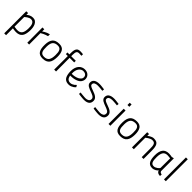

<svg xmlns="http://www.w3.org/2000/svg" viewBox="406 -2484 4462 4462"><g transform="rotate(45 2636.5 -253.5)"><path d="M272 12Q257 12 240.5 10.5Q224 9 208.5 7Q193 5 180 3Q167 1 160 0V225H99V-500H159V-443Q171 -453 186.5 -464.5Q202 -476 222 -485.5Q242 -495 266 -501Q290 -507 318 -507Q367 -507 399 -483.5Q431 -460 449.5 -422Q468 -384 474.5 -336Q481 -288 479 -238Q476 -178 464 -131Q452 -84 428 -52.5Q404 -21 365.5 -4.5Q327 12 272 12ZM309 -449Q285 -449 260.5 -439Q236 -429 215.5 -415.5Q195 -402 180 -389Q165 -376 159 -370V-54Q165 -53 177.5 -51Q190 -49 205 -47Q220 -45 235.5 -43.5Q251 -42 263 -42Q306 -42 335.5 -55.5Q365 -69 382.5 -95Q400 -121 408 -158.5Q416 -196 418 -244Q419 -281 416 -317.5Q413 -354 401.5 -383Q390 -412 368 -430.5Q346 -449 309 -449Z M631 -500H691V-429Q715 -446 743 -462Q767 -476 798.5 -489Q830 -502 866 -510V-449Q832 -441 801 -428.5Q770 -416 745 -404Q716 -390 691 -374L693 0H633Z M1179 -509Q1280 -509 1322 -445Q1364 -381 1362 -257Q1361 -194 1349.5 -144Q1338 -94 1312.5 -60Q1287 -26 1244.5 -8Q1202 10 1139 10Q1085 10 1048.5 -6.5Q1012 -23 990.5 -56.5Q969 -90 960 -140.5Q951 -191 953 -258Q955 -383 1007 -446Q1059 -509 1179 -509ZM1136 -43Q1184 -43 1215 -57.5Q1246 -72 1264.5 -100Q1283 -128 1291 -167.5Q1299 -207 1300 -257Q1301 -307 1296 -344.5Q1291 -382 1277.5 -406.5Q1264 -431 1241 -443.5Q1218 -456 1183 -456Q1095 -456 1055.5 -409.5Q1016 -363 1014 -258Q1013 -205 1017 -164.5Q1021 -124 1034.5 -97Q1048 -70 1072.5 -56.5Q1097 -43 1136 -43Z M1517 -447H1453V-500H1517V-551Q1517 -601 1524.5 -635.5Q1532 -670 1547.5 -691.5Q1563 -713 1588 -722.5Q1613 -732 1648 -732Q1661 -732 1676.5 -731Q1692 -730 1706 -729Q1722 -727 1737 -726V-675Q1722 -675 1708 -676Q1696 -677 1682 -677.5Q1668 -678 1657 -678Q1612 -678 1594 -649.5Q1576 -621 1576 -550V-500H1727V-447H1576L1578 0H1516Z M1997 -44Q2027 -44 2053 -56Q2079 -68 2099 -82Q2122 -99 2141 -121L2169 -74Q2149 -50 2123 -32Q2100 -16 2068.5 -3Q2037 10 1996 10Q1956 10 1927 0Q1898 -10 1877 -29Q1856 -48 1843 -75Q1830 -102 1822 -137Q1816 -161 1813.5 -189Q1811 -217 1811 -248Q1811 -316 1829 -365.5Q1847 -415 1876.5 -447Q1906 -479 1943.5 -494Q1981 -509 2019 -509Q2088 -509 2130.5 -475.5Q2173 -442 2184 -391Q2191 -361 2185.5 -328.5Q2180 -296 2157 -263Q2133 -228 2093.5 -208.5Q2054 -189 2012 -179Q1970 -169 1932.5 -167Q1895 -165 1876 -165Q1877 -159 1878 -153.5Q1879 -148 1881 -142Q1885 -123 1893.5 -105Q1902 -87 1916 -73.5Q1930 -60 1950 -52Q1970 -44 1997 -44ZM1883 -219Q1920 -219 1967.5 -228Q2015 -237 2054 -257Q2093 -277 2116 -309.5Q2139 -342 2128 -389Q2120 -422 2091 -439Q2062 -456 2019 -456Q1991 -456 1963 -441Q1935 -426 1913 -396.5Q1891 -367 1879.5 -322.5Q1868 -278 1873 -219Z M2656 -443Q2627 -446 2598 -449Q2573 -451 2545.5 -453Q2518 -455 2496 -455Q2440 -455 2408 -436Q2376 -417 2376 -379Q2376 -360 2386.5 -347.5Q2397 -335 2414.5 -325.5Q2432 -316 2455 -308Q2478 -300 2503 -290Q2533 -279 2564.5 -266Q2596 -253 2621 -235Q2646 -217 2662 -192.5Q2678 -168 2678 -133Q2678 -106 2670.5 -80.5Q2663 -55 2643 -35Q2623 -15 2588.5 -3Q2554 9 2501 9Q2481 9 2454.5 7Q2428 5 2402 2Q2376 -1 2355 -4Q2334 -7 2324 -9L2326 -58Q2367 -54 2402 -50Q2432 -47 2461 -45Q2490 -43 2501 -43Q2523 -43 2544 -48Q2565 -53 2581.5 -63.5Q2598 -74 2607.5 -90.5Q2617 -107 2617 -131Q2617 -153 2605.5 -169.5Q2594 -186 2574.5 -198Q2555 -210 2530.5 -219.5Q2506 -229 2480 -239Q2452 -250 2423 -261Q2394 -272 2370 -287.5Q2346 -303 2331 -324.5Q2316 -346 2316 -378Q2316 -407 2326 -431Q2336 -455 2358.5 -472.5Q2381 -490 2417 -500Q2453 -510 2506 -510Q2524 -510 2545.5 -508Q2567 -506 2588.5 -503.5Q2610 -501 2629.5 -498Q2649 -495 2661 -494Z M3135 -443Q3106 -446 3077 -449Q3052 -451 3024.5 -453Q2997 -455 2975 -455Q2919 -455 2887 -436Q2855 -417 2855 -379Q2855 -360 2865.5 -347.5Q2876 -335 2893.5 -325.5Q2911 -316 2934 -308Q2957 -300 2982 -290Q3012 -279 3043.5 -266Q3075 -253 3100 -235Q3125 -217 3141 -192.5Q3157 -168 3157 -133Q3157 -106 3149.5 -80.5Q3142 -55 3122 -35Q3102 -15 3067.5 -3Q3033 9 2980 9Q2960 9 2933.5 7Q2907 5 2881 2Q2855 -1 2834 -4Q2813 -7 2803 -9L2805 -58Q2846 -54 2881 -50Q2911 -47 2940 -45Q2969 -43 2980 -43Q3002 -43 3023 -48Q3044 -53 3060.5 -63.5Q3077 -74 3086.5 -90.5Q3096 -107 3096 -131Q3096 -153 3084.5 -169.5Q3073 -186 3053.5 -198Q3034 -210 3009.5 -219.5Q2985 -229 2959 -239Q2931 -250 2902 -261Q2873 -272 2849 -287.5Q2825 -303 2810 -324.5Q2795 -346 2795 -378Q2795 -407 2805 -431Q2815 -455 2837.5 -472.5Q2860 -490 2896 -500Q2932 -510 2985 -510Q3003 -510 3024.5 -508Q3046 -506 3067.5 -503.5Q3089 -501 3108.5 -498Q3128 -495 3140 -494Z M3302 -500H3362V0H3302ZM3302 -698H3362V-623H3302Z M3731 -509Q3832 -509 3874 -445Q3916 -381 3914 -257Q3913 -194 3901.5 -144Q3890 -94 3864.5 -60Q3839 -26 3796.5 -8Q3754 10 3691 10Q3637 10 3600.5 -6.5Q3564 -23 3542.5 -56.5Q3521 -90 3512 -140.5Q3503 -191 3505 -258Q3507 -383 3559 -446Q3611 -509 3731 -509ZM3688 -43Q3736 -43 3767 -57.5Q3798 -72 3816.5 -100Q3835 -128 3843 -167.5Q3851 -207 3852 -257Q3853 -307 3848 -344.5Q3843 -382 3829.5 -406.5Q3816 -431 3793 -443.5Q3770 -456 3735 -456Q3647 -456 3607.5 -409.5Q3568 -363 3566 -258Q3565 -205 3569 -164.5Q3573 -124 3586.5 -97Q3600 -70 3624.5 -56.5Q3649 -43 3688 -43Z M4073 0 4074 -500H4134L4135 -441Q4157 -460 4183 -475Q4205 -488 4232.5 -498.5Q4260 -509 4289 -509Q4339 -509 4371 -495Q4403 -481 4421 -450.5Q4439 -420 4446 -373Q4453 -326 4453 -260V0H4393V-259Q4393 -310 4390 -347Q4387 -384 4376.5 -408Q4366 -432 4346.5 -443.5Q4327 -455 4293 -455Q4264 -455 4236 -442.5Q4208 -430 4185 -416Q4158 -399 4133 -378V0Z M4941 -88Q4949 -64 4966.5 -55Q4984 -46 5007 -43L5003 10Q4952 8 4926 -9.5Q4900 -27 4889 -63Q4883 -52 4869 -39.5Q4855 -27 4836 -16Q4817 -5 4792.5 2.5Q4768 10 4741 10Q4693 10 4661.5 -8Q4630 -26 4611.5 -59.5Q4593 -93 4585 -140Q4577 -187 4577 -246Q4577 -375 4626 -442Q4675 -509 4785 -509Q4819 -509 4843 -504Q4867 -499 4881 -497L4941 -509ZM4738 -46Q4763 -46 4786.5 -56Q4810 -66 4829.5 -79.5Q4849 -93 4862.5 -107.5Q4876 -122 4879 -130L4881 -446Q4867 -448 4842.5 -452Q4818 -456 4788 -456Q4705 -456 4671.5 -401Q4638 -346 4638 -244Q4638 -199 4641.5 -162.5Q4645 -126 4655.5 -100Q4666 -74 4686 -60Q4706 -46 4738 -46Z M5125 -722H5185V0H5125Z"/></g></svg>

Font: Panefresco 250wt
Style: Regular
Weight: 300
Version: Version 1.000